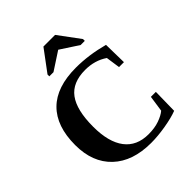

<svg xmlns="http://www.w3.org/2000/svg" viewBox="-245 -1051 1211 1211"><g transform="rotate(-45 361.0 -445.5)"><path d="M397.9 9.8Q233.4 9.8 141.1 -77.6Q48.8 -165 48.8 -319.8Q48.8 -487.8 137 -575Q225.1 -662.1 397.5 -662.1Q511.2 -662.1 633.3 -629.4L636.2 -472.2H592.3L578.6 -566.9Q514.2 -610.8 428.7 -610.8Q315.4 -610.8 263.2 -540.3Q210.9 -469.7 210.9 -321.3Q210.9 -184.1 265.6 -112.3Q320.3 -40.5 424.8 -40.5Q480 -40.5 521.2 -55.2Q562.5 -69.8 585.9 -89.8L601.6 -197.3H646L643.1 -31.2Q599.1 -14.2 528.8 -2.2Q458.5 9.8 397.9 9.8ZM240.2 -741.7V-757.8L346.7 -900.9H450.7L556.6 -757.8V-741.7H519.5L398.4 -820.8L277.3 -741.7Z"/></g></svg>

Font: Liberation Serif
Style: Bold
Weight: 700
Designer: Steve Matteson
Foundry: Ascender Corporation
Version: Version 2.1.5